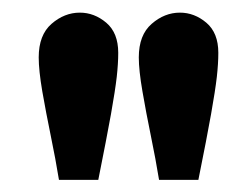

<svg xmlns="http://www.w3.org/2000/svg" viewBox="-20 -724 401 310"><path d="M236.8 -433.6Q231.4 -466.8 223.6 -504.6Q215.8 -542.5 210 -576.4Q204.1 -610.4 204.1 -631.3Q204.1 -667.5 224.9 -685.5Q245.6 -703.6 270.5 -703.6Q293.9 -703.6 313.2 -687.3Q332.5 -670.9 332.5 -638.7Q332.5 -621.6 330.1 -599.9Q327.6 -578.1 320.8 -539.8Q314 -501.5 300.3 -433.6ZM75.2 -433.6Q69.8 -466.8 62 -504.6Q54.2 -542.5 48.3 -576.4Q42.5 -610.4 42.5 -631.3Q42.5 -667.5 63.2 -685.5Q84 -703.6 108.9 -703.6Q132.3 -703.6 151.6 -687.3Q170.9 -670.9 170.9 -638.7Q170.9 -621.6 168.5 -599.9Q166 -578.1 159.2 -539.8Q152.3 -501.5 138.7 -433.6Z"/></svg>

Font: Kameron
Style: Regular
Weight: 400
Designer: Vernon Adams
Foundry: Vernon Adams
Version: Version 1.100